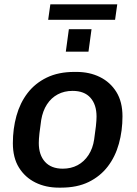

<svg xmlns="http://www.w3.org/2000/svg" viewBox="-20 -851 628 881"><path d="M250 10Q190 10 142.5 -13.5Q95 -37 67 -82Q39 -127 39 -194Q39 -260 55.5 -319.5Q72 -379 106.5 -424Q141 -469 194.5 -495Q248 -521 321 -521H331Q391 -521 438.5 -497.5Q486 -474 514 -429Q542 -384 542 -317Q542 -251 525.5 -191.5Q509 -132 474.5 -87Q440 -42 387 -16Q334 10 260 10ZM268 -77Q306 -77 336 -93Q366 -109 386 -139.5Q406 -170 412 -211Q417 -244 420 -271.5Q423 -299 423 -316Q423 -371 395 -402.5Q367 -434 313 -434Q275 -434 245 -418Q215 -402 195.5 -372Q176 -342 169 -300Q164 -267 161 -239.5Q158 -212 158 -195Q158 -140 186.5 -108.5Q215 -77 268 -77ZM201 -760 211 -831H518L508 -760ZM282 -614 296 -717H400L386 -614Z"/></svg>

Font: Chivo Medium Medium
Style: Italic
Weight: 500
Italic angle: -8.05°
Version: Version 2.002